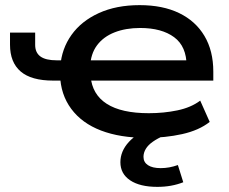

<svg xmlns="http://www.w3.org/2000/svg" viewBox="-20 -528 892 748"><path d="M550 9Q448 9 373.5 -19.5Q299 -48 257.5 -104Q216 -160 214 -236L234 -214H187Q102 -214 60.5 -249.5Q19 -285 19 -354V-401H117V-353Q117 -323 137.5 -308Q158 -293 201 -293H236L215 -269Q220 -338 258.5 -392Q297 -446 365 -477Q433 -508 524 -508Q614 -508 678 -477Q742 -446 776.5 -388Q811 -330 811 -249V-214H315L333 -231Q339 -160 396 -123.5Q453 -87 560 -87Q618 -87 671 -98Q724 -109 760 -136L797 -53Q755 -20 689.5 -5.5Q624 9 550 9ZM526 -419Q470 -419 426.5 -402Q383 -385 358 -351.5Q333 -318 331 -267L314 -293H729L707 -271Q707 -347 658.5 -383Q610 -419 526 -419ZM593 200Q525 200 487 174.5Q449 149 449 104Q449 61 482 25Q515 -11 580 -36L620 0Q594 11 575.5 24Q557 37 548 52Q539 67 539 83Q539 104 556.5 115.5Q574 127 606 127Q623 127 639.5 124Q656 121 673 115L694 182Q671 191 646 195.5Q621 200 593 200Z"/></svg>

Font: Nunito Sans 7pt Expanded SemiBold
Style: Regular
Weight: 600
Width: 7
Designer: Vernon Adams
Foundry: Vernon Adams
Version: Version 3.101;gftools[0.9.27]